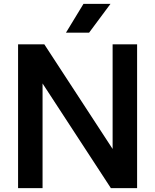

<svg xmlns="http://www.w3.org/2000/svg" viewBox="-20 -968 798 988"><path d="M73 0V-740H208L559.5 -201.5V-740H685.5V0H550.5L199 -538.5V0ZM319.5 -800 409.5 -948H548.5L438.5 -800Z"/></svg>

Font: Encode Sans SmBold
Style: Regular
Weight: 600
Designer: Multiple Designers
Foundry: Impallari Type
Version: Version 3.002; ttfautohint (v1.8.3) -l 8 -r 50 -G 200 -x 14 